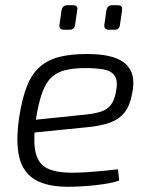

<svg xmlns="http://www.w3.org/2000/svg" viewBox="-20 -704 573 736"><path d="M313 -497Q383 -497 424.5 -481Q466 -465 482 -431.5Q498 -398 486 -343Q478 -299 457.5 -273Q437 -247 401.5 -234Q366 -221 311 -216L72 -192L78 -241L310 -265Q347 -269 369.5 -277Q392 -285 405 -302Q418 -319 424 -349Q433 -392 420.5 -412Q408 -432 379 -437.5Q350 -443 308 -443Q263 -443 231.5 -435.5Q200 -428 178 -408Q156 -388 142 -349.5Q128 -311 118 -249Q106 -164 116.5 -119.5Q127 -75 161.5 -58.5Q196 -42 254 -42Q282 -42 314 -44Q346 -46 376.5 -49Q407 -52 432 -55L437 -12Q415 -4 379.5 1.5Q344 7 307 9.5Q270 12 242 12Q160 12 114 -15.5Q68 -43 54 -101Q40 -159 53 -251Q64 -325 83 -373Q102 -421 133 -448Q164 -475 208 -486Q252 -497 313 -497ZM259 -684Q270 -684 274 -679Q278 -674 276 -665L268 -610Q267 -600 262 -595Q257 -590 246 -590H225Q206 -590 208 -609L216 -665Q218 -674 223 -679Q228 -684 239 -684ZM430 -684Q442 -684 445.5 -679Q449 -674 448 -665L440 -610Q439 -600 434 -595Q429 -590 418 -590H397Q378 -590 380 -609L388 -665Q390 -674 395 -679Q400 -684 410 -684Z"/></svg>

Font: Exo 2 Light
Style: Italic
Weight: 300
Italic angle: -8°
Designer: Natanael Gama
Foundry: Natanael Gama
Version: Version 2.010